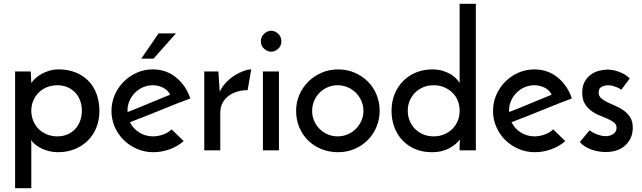

<svg xmlns="http://www.w3.org/2000/svg" viewBox="-20 -797 3406 1018"><path d="M507 -208Q507 -161 491 -121Q475 -81 446 -52Q417 -23 376.5 -6.5Q336 10 288 10Q263 10 240.5 4.5Q218 -1 199 -10.5Q180 -20 166 -31.5Q152 -43 145 -55Q145 -50 145.5 -44.5Q146 -39 146 -34V201H60V-418H143Q143 -406 144.5 -388.5Q146 -371 146 -357Q154 -369 167.5 -381.5Q181 -394 199.5 -404.5Q218 -415 241 -422Q264 -429 292 -429Q340 -429 379.5 -413.5Q419 -398 447.5 -369.5Q476 -341 491.5 -300Q507 -259 507 -208ZM405 -156.5Q414 -181 414 -210Q414 -239 405 -263.5Q396 -288 379 -306Q362 -324 338 -334.5Q314 -345 284 -345Q254 -345 228.5 -334.5Q203 -324 185 -306Q167 -288 156.5 -263.5Q146 -239 146 -210Q146 -181 156.5 -156Q167 -131 185 -113Q203 -95 228.5 -84.5Q254 -74 284 -74Q314 -74 338 -84.5Q362 -95 379 -113.5Q396 -132 405 -156.5Z M729 -486Q752 -519 775 -553Q798 -587 821 -620H913L794 -486ZM882 -295Q870 -320 844 -332.5Q818 -345 791 -345Q762 -345 737.5 -334Q713 -323 695 -304.5Q677 -286 666.5 -262Q656 -238 656 -213Q656 -208 656.5 -206Q657 -204 657 -203Q683 -213 713.5 -225.5Q744 -238 774 -250.5Q804 -263 832 -274.5Q860 -286 882 -295ZM954 -49Q924 -22 881 -6Q838 10 793 10Q747 10 706.5 -7.5Q666 -25 636 -54.5Q606 -84 588.5 -124Q571 -164 571 -209Q571 -254 588.5 -294Q606 -334 636 -364Q666 -394 705.5 -411.5Q745 -429 790 -429Q861 -429 913.5 -386.5Q966 -344 989 -275Q958 -264 918 -248Q878 -232 835 -214.5Q792 -197 749 -180Q706 -163 669 -149Q686 -115 718.5 -94.5Q751 -74 791 -74Q818 -74 845.5 -84Q873 -94 890 -111Z M1293 -319Q1265 -319 1239 -311.5Q1213 -304 1192.5 -289Q1172 -274 1160 -251.5Q1148 -229 1148 -200V0H1063V-418H1138Q1140 -387 1141.5 -361.5Q1143 -336 1145 -311Q1158 -338 1179 -360Q1200 -382 1224 -397Q1248 -412 1271 -420.5Q1294 -429 1312 -429Z M1459 0H1374V-418H1459ZM1380.5 -538.5Q1363 -554 1363 -578Q1363 -602 1380.5 -618Q1398 -634 1418 -634Q1438 -634 1455 -618Q1472 -602 1472 -578Q1472 -554 1455 -538.5Q1438 -523 1418 -523Q1398 -523 1380.5 -538.5Z M1645.5 -262Q1635 -237 1635 -209Q1635 -181 1645.5 -156.5Q1656 -132 1674.5 -113.5Q1693 -95 1717.5 -84.5Q1742 -74 1770 -74Q1798 -74 1823 -84.5Q1848 -95 1866.5 -113.5Q1885 -132 1896 -156.5Q1907 -181 1907 -209Q1907 -237 1896 -262Q1885 -287 1866.5 -305.5Q1848 -324 1823 -334.5Q1798 -345 1770 -345Q1742 -345 1717.5 -334.5Q1693 -324 1674.5 -305.5Q1656 -287 1645.5 -262ZM1550 -210Q1550 -255 1567.5 -295Q1585 -335 1615 -364.5Q1645 -394 1685.5 -411.5Q1726 -429 1773 -429Q1820 -429 1860.5 -411.5Q1901 -394 1930.5 -364.5Q1960 -335 1976.5 -295Q1993 -255 1993 -210Q1993 -165 1976.5 -125Q1960 -85 1930.5 -55Q1901 -25 1860.5 -7.5Q1820 10 1772 10Q1726 10 1685.5 -6Q1645 -22 1615 -51Q1585 -80 1567.5 -120.5Q1550 -161 1550 -210Z M2152.5 -263.5Q2142 -239 2142 -210Q2142 -181 2152.5 -156Q2163 -131 2181 -113Q2199 -95 2224 -84.5Q2249 -74 2279 -74Q2309 -74 2334.5 -84.5Q2360 -95 2378.5 -113.5Q2397 -132 2407 -156.5Q2417 -181 2417 -210Q2417 -239 2407 -263.5Q2397 -288 2378.5 -306Q2360 -324 2334.5 -334.5Q2309 -345 2279 -345Q2249 -345 2224 -334.5Q2199 -324 2181 -306Q2163 -288 2152.5 -263.5ZM2056 -209Q2056 -258 2072.5 -298.5Q2089 -339 2118 -368Q2147 -397 2186.5 -413Q2226 -429 2272 -429Q2303 -429 2327.5 -421.5Q2352 -414 2369.5 -403.5Q2387 -393 2399 -380Q2411 -367 2417 -357V-777H2503V0H2417V-31Q2417 -37 2418 -44.5Q2419 -52 2419 -57Q2409 -45 2395.5 -33.5Q2382 -22 2364 -12Q2346 -2 2322.5 4Q2299 10 2269 10Q2219 10 2179.5 -7.5Q2140 -25 2112.5 -54.5Q2085 -84 2070.5 -124Q2056 -164 2056 -209Z M2905 -295Q2893 -320 2867 -332.5Q2841 -345 2814 -345Q2785 -345 2760.5 -334Q2736 -323 2718 -304.5Q2700 -286 2689.5 -262Q2679 -238 2679 -213Q2679 -208 2679.5 -206Q2680 -204 2680 -203Q2706 -213 2736.5 -225.5Q2767 -238 2797 -250.5Q2827 -263 2855 -274.5Q2883 -286 2905 -295ZM2977 -49Q2947 -22 2904 -6Q2861 10 2816 10Q2770 10 2729.5 -7.5Q2689 -25 2659 -54.5Q2629 -84 2611.5 -124Q2594 -164 2594 -209Q2594 -254 2611.5 -294Q2629 -334 2659 -364Q2689 -394 2728.5 -411.5Q2768 -429 2813 -429Q2884 -429 2936.5 -386.5Q2989 -344 3012 -275Q2981 -264 2941 -248Q2901 -232 2858 -214.5Q2815 -197 2772 -180Q2729 -163 2692 -149Q2709 -115 2741.5 -94.5Q2774 -74 2814 -74Q2841 -74 2868.5 -84Q2896 -94 2913 -111Z M3319 -381 3274 -321Q3273 -322 3267 -326Q3261 -330 3251.5 -334Q3242 -338 3229.5 -341.5Q3217 -345 3204 -345Q3187 -345 3170.5 -337Q3154 -329 3154 -307Q3154 -288 3167.5 -276Q3181 -264 3201 -254.5Q3221 -245 3244.5 -235Q3268 -225 3288 -210.5Q3308 -196 3321.5 -174.5Q3335 -153 3335 -120Q3335 -64 3296.5 -27.5Q3258 9 3191 9Q3152 9 3114.5 -4.5Q3077 -18 3054 -44Q3061 -51 3069.5 -62Q3078 -73 3086.5 -83Q3095 -93 3100.5 -99.5Q3106 -106 3107 -106Q3107 -105 3114.5 -100Q3122 -95 3134 -89.5Q3146 -84 3161 -79.5Q3176 -75 3191 -75Q3215 -75 3232 -87Q3249 -99 3249 -119Q3249 -137 3235.5 -147.5Q3222 -158 3202 -167Q3182 -176 3158 -185.5Q3134 -195 3114 -210Q3094 -225 3080.5 -247.5Q3067 -270 3067 -306Q3067 -340 3079.5 -363Q3092 -386 3111.5 -400.5Q3131 -415 3155 -421.5Q3179 -428 3201 -428Q3230 -428 3263 -416Q3296 -404 3319 -381Z"/></svg>

Font: JosefinSans
Style: SemiBold
Weight: 600
Designer: Santiago Orozco
Foundry: Typemade
Version: Version 1.0 ; ttfautohint (v1.3)